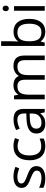

<svg xmlns="http://www.w3.org/2000/svg" viewBox="1248 -2048 810 3345"><g transform="rotate(-90 1652.5 -375.0)"><path d="M431.2 -146Q431.2 -71.3 375.5 -30.8Q319.8 9.8 219.2 9.8Q112.8 9.8 53.2 -23.9V-99.1Q91.8 -79.6 136 -68.4Q180.2 -57.1 221.2 -57.1Q284.7 -57.1 318.8 -77.4Q353 -97.7 353 -139.2Q353 -170.4 325.9 -192.6Q298.8 -214.8 220.2 -245.1Q145.5 -272.9 114 -293.7Q82.5 -314.5 67.1 -340.8Q51.8 -367.2 51.8 -403.8Q51.8 -469.2 105 -507.1Q158.2 -544.9 251 -544.9Q337.4 -544.9 419.9 -509.8L391.1 -443.8Q310.5 -477.1 245.1 -477.1Q187.5 -477.1 158.2 -459Q128.9 -440.9 128.9 -409.2Q128.9 -387.7 139.9 -372.6Q150.9 -357.4 175.3 -343.8Q199.7 -330.1 269 -304.2Q364.3 -269.5 397.7 -234.4Q431.2 -199.2 431.2 -146Z M776.9 9.8Q660.6 9.8 596.9 -61.8Q533.2 -133.3 533.2 -264.2Q533.2 -398.4 597.9 -471.7Q662.6 -544.9 782.2 -544.9Q820.8 -544.9 859.4 -536.6Q897.9 -528.3 919.9 -517.1L895 -448.2Q868.2 -459 836.4 -466.1Q804.7 -473.1 780.3 -473.1Q617.2 -473.1 617.2 -265.1Q617.2 -166.5 657 -113.8Q696.8 -61 774.9 -61Q841.8 -61 912.1 -89.8V-18.1Q858.4 9.8 776.9 9.8Z M1368.2 0 1352.1 -76.2H1348.1Q1308.1 -25.9 1268.3 -8.1Q1228.5 9.8 1168.9 9.8Q1089.4 9.8 1044.2 -31.2Q999 -72.3 999 -147.9Q999 -310.1 1258.3 -317.9L1349.1 -320.8V-354Q1349.1 -417 1322 -447Q1294.9 -477.1 1235.4 -477.1Q1168.5 -477.1 1084 -436L1059.1 -498Q1098.6 -519.5 1145.8 -531.7Q1192.9 -543.9 1240.2 -543.9Q1335.9 -543.9 1382.1 -501.5Q1428.2 -459 1428.2 -365.2V0ZM1185.1 -57.1Q1260.7 -57.1 1304 -98.6Q1347.2 -140.1 1347.2 -214.8V-263.2L1266.1 -259.8Q1169.4 -256.3 1126.7 -229.7Q1084 -203.1 1084 -147Q1084 -103 1110.6 -80.1Q1137.2 -57.1 1185.1 -57.1Z M2277.3 0V-348.1Q2277.3 -412.1 2250 -444.1Q2222.7 -476.1 2165 -476.1Q2089.4 -476.1 2053.2 -432.6Q2017.1 -389.2 2017.1 -298.8V0H1936V-348.1Q1936 -412.1 1908.7 -444.1Q1881.3 -476.1 1823.2 -476.1Q1747.1 -476.1 1711.7 -430.4Q1676.3 -384.8 1676.3 -280.8V0H1595.2V-535.2H1661.1L1674.3 -461.9H1678.2Q1701.2 -501 1742.9 -522.9Q1784.7 -544.9 1836.4 -544.9Q1961.9 -544.9 2000.5 -454.1H2004.4Q2028.3 -496.1 2073.7 -520.5Q2119.1 -544.9 2177.2 -544.9Q2268.1 -544.9 2313.2 -498.3Q2358.4 -451.7 2358.4 -349.1V0Z M2774.4 -543.9Q2879.9 -543.9 2938.2 -471.9Q2996.6 -399.9 2996.6 -268.1Q2996.6 -136.2 2937.7 -63.2Q2878.9 9.8 2774.4 9.8Q2722.2 9.8 2679 -9.5Q2635.7 -28.8 2606.4 -68.8H2600.6L2583.5 0H2525.4V-759.8H2606.4V-575.2Q2606.4 -513.2 2602.5 -463.9H2606.4Q2663.1 -543.9 2774.4 -543.9ZM2762.7 -476.1Q2679.7 -476.1 2643.1 -428.5Q2606.4 -380.9 2606.4 -268.1Q2606.4 -155.3 2644 -106.7Q2681.6 -58.1 2764.6 -58.1Q2839.4 -58.1 2876 -112.5Q2912.6 -167 2912.6 -269Q2912.6 -373.5 2876 -424.8Q2839.4 -476.1 2762.7 -476.1Z M3219.2 0H3138.2V-535.2H3219.2ZM3131.3 -680.2Q3131.3 -708 3145 -720.9Q3158.7 -733.9 3179.2 -733.9Q3198.7 -733.9 3212.9 -720.7Q3227.1 -707.5 3227.1 -680.2Q3227.1 -652.8 3212.9 -639.4Q3198.7 -626 3179.2 -626Q3158.7 -626 3145 -639.4Q3131.3 -652.8 3131.3 -680.2Z"/></g></svg>

Font: f02075841
Style: Regular
Weight: 400
Foundry: Ascender Corporation
Version: Version 1.10